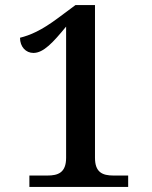

<svg xmlns="http://www.w3.org/2000/svg" viewBox="-20 -738 599 758"><path d="M96 0H486V-45H428C384 -45 355 -58 355 -115V-718H278L208 -666C142 -617 99 -599 59 -589C59 -553 82 -529 112 -529C152 -529 190 -571 241 -633V-115C241 -56 209 -45 167 -45H96Z"/></svg>

Font: Noto Serif Medium
Style: Regular
Weight: 500
Designer: Monotype Design Team
Foundry: Monotype Imaging Inc.
Version: Version 2.013